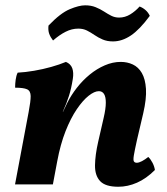

<svg xmlns="http://www.w3.org/2000/svg" viewBox="-20 -703 636 732"><path d="M37.3 0 89.2 -275.9Q97.1 -317.1 96.9 -336.8Q96.6 -356.6 83.1 -362.6Q69.6 -368.7 37.6 -368.7Q37.6 -383.3 39.7 -398.8Q41.7 -414.3 47.3 -426Q76.4 -427.5 109.9 -433.2Q143.5 -438.9 175.4 -447.9Q207.4 -456.9 231.3 -467Q249.4 -459.4 255.5 -442.9Q261.5 -426.3 257.6 -402Q251.7 -364.7 242.9 -337.3Q234.2 -309.8 220 -278L198.2 -88.2L181.6 0ZM440.3 -467Q465.2 -467 486.3 -457.2Q507.5 -447.3 520.7 -424.8Q534 -402.2 536.5 -364.2Q538.9 -326.2 526 -270.8L502.2 -169.2Q493.3 -128.9 490.3 -110.7Q487.3 -92.5 490.6 -87.5Q493.9 -82.5 501.3 -82.5Q509.7 -82.5 521.3 -88.6Q532.8 -94.7 545.3 -104.6Q554.4 -96.1 561.5 -82.3Q568.6 -68.5 570.6 -54.9Q537.6 -21.9 502.3 -6.5Q467 9 431.1 9Q381.7 9 361.6 -12.6Q341.6 -34.2 342.2 -73Q342.8 -111.9 354.3 -162.4L375.1 -253.2Q383.4 -288.6 383.4 -311.2Q383.5 -333.7 376.7 -344.5Q370 -355.4 356.9 -355.4Q340 -355.4 317.9 -337.9Q295.8 -320.5 272.7 -286.5Q249.6 -252.6 229.9 -202.8Q210.3 -153 198.2 -88.2L194.9 -223.7L236.6 -311Q251.2 -340.2 273 -368.2Q294.8 -396.3 321.9 -418.5Q348.9 -440.7 379.3 -453.8Q409.6 -467 440.3 -467ZM410.7 -545.1Q388.5 -545.1 371.4 -552.4Q354.4 -559.7 340.2 -569.5Q326 -579.3 311.5 -586.6Q297 -593.9 278.4 -593.9Q253.8 -593.9 230.2 -581.9Q206.6 -570 182.2 -548.6Q172.5 -560.9 167.6 -574.2Q162.8 -587.5 164.9 -605.5Q210.2 -652.9 245.6 -667.8Q281.1 -682.7 304.6 -682.7Q327.3 -682.7 344.6 -675.6Q361.9 -668.6 376.2 -659.3Q390.4 -650 404.1 -643Q417.9 -636 434 -636Q456.6 -636 476.4 -648.1Q496.2 -660.2 512.2 -678.2Q524.5 -673.6 534.7 -664.7Q545 -655.8 551.1 -642.6Q512.4 -590 478.8 -567.6Q445.2 -545.1 410.7 -545.1Z"/></svg>

Font: Vollkorn
Style: Italic
Weight: 400
Italic angle: -11°
Designer: Friedrich Althausen
Foundry: Friedrich Althausen
Version: Version 5.001